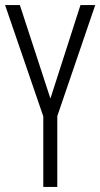

<svg xmlns="http://www.w3.org/2000/svg" viewBox="-20 -800 394 754"><path d="M178 -413 296 -780H354L205 -344V-66H150V-343L0 -780H58Z"/></svg>

Font: Noto Sans Malayalam UI ExtraCondensed Light
Style: Regular
Weight: 300
Width: 2
Designer: Jelle Bosma - Monotype Design Team
Foundry: Monotype Imaging Inc.
Version: Version 2.104; ttfautohint (v1.8.4.7-5d5b)